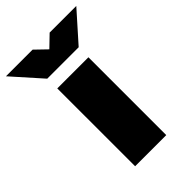

<svg xmlns="http://www.w3.org/2000/svg" viewBox="-310 -819 907 907"><g transform="rotate(-45 143.0 -366.0)"><path d="M39 -520H247V0H39ZM-92 -732H86L143 -677L200 -732H378L248 -586H38Z"/></g></svg>

Font: Aspekta 1000
Style: Regular
Weight: 1000
Designer: Ivo Dolenc
Version: Version 2.000